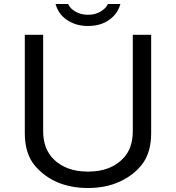

<svg xmlns="http://www.w3.org/2000/svg" viewBox="-20 -899 880 960"><path d="M582 -878.9Q572.3 -843.8 548.8 -819.3Q500.5 -769 419.9 -769Q357.9 -769 312 -801.3Q271.5 -829.6 257.8 -878.9H320.8Q326.2 -866.7 335 -857.9Q368.7 -825.2 420.4 -825.2Q468.8 -825.2 501.5 -855Q514.6 -866.7 519 -878.9ZM104 -725.1H195.8V-244.1Q195.8 -154.8 248 -103Q310.5 -41 419.9 -41Q535.6 -41 598.6 -109.9Q644 -159.2 644 -244.1V-725.1H735.8V-232.9Q735.8 -135.3 689.5 -76.2Q646.5 -21.5 576.2 10.3Q507.8 41 419.9 41Q253.4 41 157.7 -66.9Q104 -127.9 104 -232.9Z"/></svg>

Font: FORM UDPGothic
Style: Regular
Weight: 400
Foundry: Pronama LLC
Version: Version 1.05101